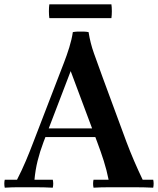

<svg xmlns="http://www.w3.org/2000/svg" viewBox="-30 -869 735 891"><path d="M-8 2Q-12 -17 -8 -35H49Q72 -80 90 -122.5Q108 -165 125 -210L244 -519Q254 -545 267 -578.5Q280 -612 291.5 -649Q303 -686 308 -720Q318 -722 331.5 -722.5Q345 -723 358 -722.5Q371 -722 381 -720L298 -539L172 -210Q155 -165 144.5 -122.5Q134 -80 130 -35H215Q219 -17 215 2Q174 0 139.5 0Q105 0 88 0Q70 0 48.5 0Q27 0 -8 2ZM632 -35H681Q685 -17 681 2Q658 1 639.5 0.5Q621 0 600.5 0Q580 0 552 0Q512 0 475 0Q438 0 404 2Q400 -17 404 -35H474Q465 -80 451.5 -122.5Q438 -165 421 -210L298 -539L381 -720Q389 -669 406 -621.5Q423 -574 447 -508L557 -210Q574 -165 592.5 -122Q611 -79 632 -35ZM433 -233H171V-273H433ZM487 -785H199Q197 -798 197 -817Q197 -836 199 -849H487Q489 -836 489 -817Q489 -798 487 -785Z"/></svg>

Font: Poltawski Nowy Medium
Style: Regular
Weight: 500
Version: Version 1.001;gftools[0.9.25]